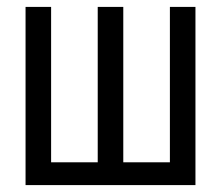

<svg xmlns="http://www.w3.org/2000/svg" viewBox="-20 -536 640 556"><path d="M54 -516H128V-66H263V-516H337V-66H472V-516H546V0H54Z"/></svg>

Font: iA Writer Mono V
Style: Regular
Weight: 400
Designer: Mike Abbink, Paul van der Laan, Pieter van Rosmalen
Foundry: Bold Monday
Version: Version 2.000